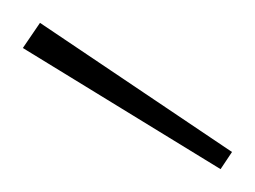

<svg xmlns="http://www.w3.org/2000/svg" viewBox="-20 -717 223 168"><path d="M173 -569 0 -675 15 -697 183 -584Z"/></svg>

Font: DM Sans 9pt Thin
Style: Regular
Weight: 250
Version: Version 4.004;gftools[0.9.30]